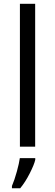

<svg xmlns="http://www.w3.org/2000/svg" viewBox="-20 -780 293 1021"><path d="M167 0H85.9V-759.8H167ZM43.5 209Q57.1 177.7 69.6 132.3Q82 86.9 85.4 61H167.5V69.8Q162.1 94.7 138.2 141.8Q114.3 189 87.4 221.2H43.5Z"/></svg>

Font: Open Sans ACDW
Style: acdw
Weight: 400
Foundry: Ascender Corporation
Version: Version 1.10